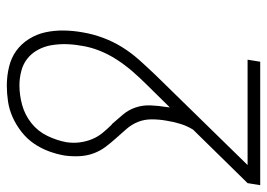

<svg xmlns="http://www.w3.org/2000/svg" viewBox="-153 -438 783 563"><g transform="rotate(-90 238.5 -156.5)"><path d="M339 215H-23L-17 178L140 18Q151 0 157 -20Q163 -40 166 -59H206L205 -50L271 -117Q292 -138 311 -160Q330 -182 345.5 -206Q361 -230 371.5 -256.5Q382 -283 386 -310V-311Q390 -332 390.5 -354Q391 -376 387.5 -397Q384 -418 374 -436.5Q364 -455 348.5 -467.5Q333 -480 312 -485.5Q291 -491 270 -491Q241 -491 212 -483Q183 -475 159 -456Q135 -437 121.5 -409Q108 -381 103 -353Q100 -333 102.5 -314Q105 -295 112 -278Q119 -261 130.5 -247Q142 -233 155 -220H156Q170 -204 184 -187.5Q198 -171 205 -150Q212 -129 211 -106Q210 -83 206 -59H166Q170 -81 170 -103Q170 -125 162.5 -143.5Q155 -162 141.5 -177.5Q128 -193 114.5 -208Q101 -223 89 -239Q77 -255 70 -274.5Q63 -294 62 -315.5Q61 -337 64 -359Q68 -382 76.5 -405Q85 -428 99 -448.5Q113 -469 133.5 -485Q154 -501 176.5 -511Q199 -521 222.5 -524.5Q246 -528 269 -528Q297 -528 324 -521.5Q351 -515 371.5 -500Q392 -485 406 -462.5Q420 -440 425.5 -414Q431 -388 430.5 -360Q430 -332 425 -305Q420 -275 409 -245.5Q398 -216 381.5 -189.5Q365 -163 343.5 -139Q322 -115 300 -92L36 178H345Z"/></g></svg>

Font: Iosevka Extralight Oblique
Style: Regular
Weight: 200
Italic angle: -9°
Monospace: yes
Designer: Belleve Invis
Foundry: Belleve Invis
Version: Version 32.5.0; ttfautohint (v1.8.4)